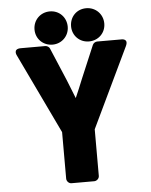

<svg xmlns="http://www.w3.org/2000/svg" viewBox="-59 -900 765 973"><g transform="rotate(-5 324.0 -413.5)"><path d="M240 0C240 11 250 25 265 25H381C392 25 406 15 406 0V-237L600 -643C619 -683 578 -679 578 -679H457C448 -679 438 -673 434 -664L363 -496C350 -463 338 -435 324 -403C312 -433 300 -463 287 -496L216 -664C213 -672 203 -679 193 -679H69C25 -679 46 -643 46 -643L240 -237ZM231 -683C278 -683 315 -720 315 -767C315 -815 279 -852 231 -852C183 -852 146 -815 146 -767C146 -719 183 -683 231 -683ZM416 -683C464 -683 501 -719 501 -767C501 -815 464 -852 416 -852C367 -852 332 -815 332 -767C332 -720 368 -683 416 -683Z"/></g></svg>

Font: Falling Sky
Style: Blk
Weight: 900
Designer: Paul D. Hunt
Foundry: Adobe Systems Incorporated
Version: Version 1.02